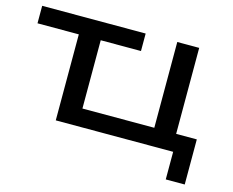

<svg xmlns="http://www.w3.org/2000/svg" viewBox="-90 -620 1069 880"><g transform="rotate(15 444.5 -180.0)"><path d="M761 131V0H204V-408H8V-491H499V-408H308V-84H649V-491H753V-83H851V131Z"/></g></svg>

Font: Nunito Sans 10pt Expanded Medium
Style: Regular
Weight: 500
Width: 7
Designer: Vernon Adams
Foundry: Vernon Adams
Version: Version 3.101;gftools[0.9.27]